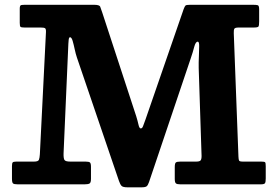

<svg xmlns="http://www.w3.org/2000/svg" viewBox="-20 -770 1160 802"><path d="M150 -655H83Q69 -655 65.8 -657.8Q62.5 -660.5 62.5 -674.5V-734Q62.5 -747.5 68.5 -748.8Q74.5 -750 87 -750H372.5Q395.5 -750 398.5 -742Q401.5 -734 407 -718L549 -284.5Q555 -265 558.5 -249.2Q562 -233.5 568 -233.5Q574 -233.5 577.5 -243Q581 -252.5 588 -271.5L747 -731.5Q751.5 -743.5 754.8 -746.8Q758 -750 774.5 -750H1036Q1051 -750 1056.8 -748.2Q1062.5 -746.5 1062.5 -730.5V-680.5Q1062.5 -663 1059.5 -659Q1056.5 -655 1039 -655H977Q962 -655 959 -650Q956 -645 956.5 -631L976 -116Q976.5 -103 978.8 -99Q981 -95 995 -95H1071.5Q1085 -95 1087.5 -92Q1090 -89 1090 -75.5V-24.5Q1090 -10 1087 -5Q1084 0 1069 0H733.5Q719.5 0 714.8 -4Q710 -8 710 -23V-71.5Q710 -87 714.2 -91Q718.5 -95 733.5 -95H799Q813.5 -95 817.8 -99.8Q822 -104.5 822 -118.5L810 -485.5Q809.5 -509.5 810.8 -535Q812 -560.5 812 -578.2Q812 -596 806 -596Q797 -596 791.2 -573.8Q785.5 -551.5 776 -524L602.5 -9.5Q598 3.5 592.8 8Q587.5 12.5 570 12.5H513.5Q493.5 12.5 487.8 6.5Q482 0.5 477 -14L301.5 -529Q296.5 -543.5 292.2 -563.5Q288 -583.5 283.5 -599Q279 -614.5 272.5 -614.5Q268 -614.5 266.8 -603Q265.5 -591.5 264.5 -563L245.5 -129Q245 -109.5 249 -102.2Q253 -95 274 -95H337.5Q351.5 -95 355.8 -91.2Q360 -87.5 360 -73V-23Q360 -7 354 -3.5Q348 0 332.5 0H54Q38.5 0 34.2 -4Q30 -8 30 -24V-76Q30 -88 33 -91.5Q36 -95 48 -95H122Q139.5 -95 142.5 -102.5Q145.5 -110 146.5 -125.5L172 -636.5Q172.5 -649.5 168 -652.2Q163.5 -655 150 -655Z"/></svg>

Font: Besley*
Style: Bold
Weight: 700
Designer: Owen Earl
Foundry: indestructible type*
Version: Version 2.000; ttfautohint (v1.8.3)